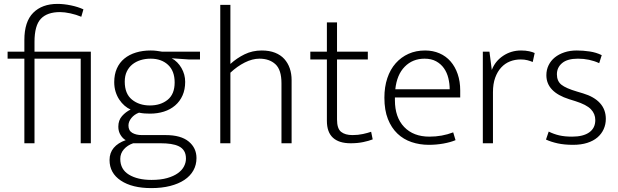

<svg xmlns="http://www.w3.org/2000/svg" viewBox="-20 -735 3172 985"><path d="M394 0V-434H157V0H105V-434H19V-470H105V-530Q105 -624 150.5 -669.5Q196 -715 275 -715Q307 -715 343.5 -707.5Q380 -700 408 -687L397 -649Q371 -660 341 -666.5Q311 -673 288 -673Q222 -673 189.5 -638.5Q157 -604 157 -520V-470H446V0Z M566 -314Q566 -353 579.5 -383.5Q593 -414 618 -434.5Q643 -455 677.5 -465.5Q712 -476 753 -476Q771 -476 784.5 -474Q798 -472 811 -470H1006V-430H948L861 -436Q892 -419 911 -386Q930 -353 930 -315Q930 -276 916.5 -245.5Q903 -215 878.5 -194Q854 -173 821 -162.5Q788 -152 749 -152Q735 -152 721.5 -153Q708 -154 693 -157Q669 -148 654 -129.5Q639 -111 639 -91Q639 -65 658.5 -53.5Q678 -42 708 -42H830Q908 -42 948 -9Q988 24 988 76Q988 111 972 139.5Q956 168 926 188Q896 208 853 219Q810 230 756 230Q658 230 600 191.5Q542 153 542 86Q542 49 563.5 23.5Q585 -2 625 -16Q610 -24 598.5 -42.5Q587 -61 587 -85Q587 -118 606 -139.5Q625 -161 650 -173Q634 -180 619 -193Q604 -206 592 -224Q580 -242 573 -264.5Q566 -287 566 -314ZM663 0Q634 10 615.5 31Q597 52 597 80Q597 134 641.5 161Q686 188 757 188Q804 188 837.5 178.5Q871 169 892.5 153.5Q914 138 924 118.5Q934 99 934 79Q934 55 924.5 39.5Q915 24 897.5 15.5Q880 7 856.5 3.5Q833 0 805 0ZM876 -312Q876 -371 842 -402.5Q808 -434 753 -434Q725 -434 701 -426.5Q677 -419 659 -404.5Q641 -390 630.5 -368Q620 -346 620 -316Q620 -254 657 -224Q694 -194 749 -194Q804 -194 840 -223Q876 -252 876 -312Z M1162 0H1110V-710H1162V-407Q1195 -437 1235 -456.5Q1275 -476 1323 -476Q1362 -476 1391 -464.5Q1420 -453 1438.5 -432.5Q1457 -412 1466.5 -384.5Q1476 -357 1476 -324V0H1424V-308Q1424 -377 1393 -405.5Q1362 -434 1311 -434Q1275 -434 1236 -414.5Q1197 -395 1162 -362Z M1867 -430H1709V-122Q1709 -75 1730 -58.5Q1751 -42 1788 -42Q1817 -42 1842 -47.5Q1867 -53 1884 -59L1892 -20Q1872 -12 1843 -6Q1814 0 1779 0Q1719 0 1688 -28.5Q1657 -57 1657 -115V-430H1572V-470H1657V-620H1709V-470H1867Z M2341 -235H2006V-221Q2006 -133 2053.5 -83.5Q2101 -34 2183 -34Q2248 -34 2305 -56L2317 -16Q2291 -5 2254.5 1.5Q2218 8 2180 8Q2133 8 2091.5 -6Q2050 -20 2019 -49.5Q1988 -79 1970 -124.5Q1952 -170 1952 -234Q1952 -289 1967 -334Q1982 -379 2010 -410.5Q2038 -442 2076 -459Q2114 -476 2161 -476Q2201 -476 2234.5 -461.5Q2268 -447 2291.5 -420Q2315 -393 2328 -355Q2341 -317 2341 -271ZM2287 -277Q2287 -306 2280 -334.5Q2273 -363 2257.5 -385Q2242 -407 2217.5 -420.5Q2193 -434 2158 -434Q2097 -434 2056.5 -393Q2016 -352 2008 -277Z M2457 0V-470H2491L2503 -376Q2520 -421 2561 -448.5Q2602 -476 2653 -476Q2677 -476 2695 -472Q2713 -468 2723 -463L2713 -417Q2701 -422 2686 -426Q2671 -430 2651 -430Q2622 -430 2596.5 -420Q2571 -410 2551.5 -389Q2532 -368 2520.5 -336.5Q2509 -305 2509 -262V0Z M3054 -411Q3004 -434 2945 -434Q2891 -434 2864 -411.5Q2837 -389 2837 -354Q2837 -319 2860 -300.5Q2883 -282 2941 -265L2971 -256Q3028 -239 3058 -206Q3088 -173 3088 -125Q3088 -97 3077 -72.5Q3066 -48 3045 -30Q3024 -12 2992.5 -2Q2961 8 2920 8Q2875 8 2841 0.5Q2807 -7 2781 -19L2795 -60Q2821 -47 2849 -40.5Q2877 -34 2915 -34Q2972 -34 3003 -56Q3034 -78 3034 -119Q3034 -151 3011.5 -174.5Q2989 -198 2932 -216L2900 -226Q2783 -263 2783 -349Q2783 -377 2794.5 -400.5Q2806 -424 2826.5 -440.5Q2847 -457 2875.5 -466.5Q2904 -476 2939 -476Q2971 -476 3005 -471Q3039 -466 3067 -452Z"/></svg>

Font: Mukta Mahee ExtraLight
Style: Regular
Weight: 275
Designer: Shuchita Grover, Noopur Datye, Girish Dalvi, Yashodeep Gholap
Foundry: Ek Type
Version: Version 2.538;PS 1.000;hotconv 16.6.51;makeotf.lib2.5.65220;